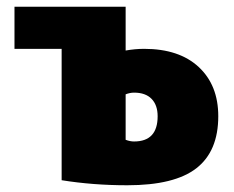

<svg xmlns="http://www.w3.org/2000/svg" viewBox="-20 -540 696 570"><path d="M353 -125Q366 -120 378 -120Q448 -120 448 -195Q448 -228 430 -246.5Q412 -265 378 -265Q366 -265 353 -260ZM353 -390Q381 -395 408 -395Q512 -395 570 -341Q628 -287 628 -195Q628 -91 563 -40.5Q498 10 358 10Q256 10 163 -5V-395H23V-520H353Z"/></svg>

Font: Mplus 1p Black
Style: Regular
Weight: 900
Version: Version 1.061